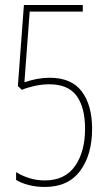

<svg xmlns="http://www.w3.org/2000/svg" viewBox="-20 -734 427 763"><path d="M346 -222Q346 -119 298.5 -55Q251 9 158 9Q125 9 95 1.5Q65 -6 44 -19V-50Q66 -36 95.5 -26.5Q125 -17 158 -17Q238 -17 278 -74Q318 -131 318 -222Q318 -307 284.5 -353Q251 -399 176 -399Q147 -399 117.5 -392.5Q88 -386 67 -377L51 -392L75 -714H309V-688H98L77 -407Q129 -425 178 -425Q264 -425 305 -370.5Q346 -316 346 -222Z"/></svg>

Font: Noto Sans Arabic CondThin
Style: Regular
Weight: 250
Width: 3
Designer: Nadine Chahine
Foundry: Monotype Imaging Inc.
Version: Version 1.001